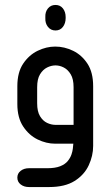

<svg xmlns="http://www.w3.org/2000/svg" viewBox="-20 -580 450 775"><path d="M204 -457Q185 -457 173.5 -471.5Q162 -486 163 -507V-511Q162 -532 173.5 -546Q185 -560 204 -560Q223 -560 234 -546Q245 -532 245 -511V-507Q245 -486 234 -471.5Q223 -457 204 -457ZM276 0H203Q167 0 132 -17Q97 -34 73.5 -69.5Q50 -105 50 -160V-232Q50 -288 73.5 -323Q97 -358 132 -375Q167 -392 203 -392Q240 -392 275 -375Q310 -358 333 -323Q356 -288 356 -232V9Q356 49 338 87.5Q320 126 281 150.5Q242 175 178 175H97Q77 175 63.5 164.5Q50 154 50 137Q50 120 63.5 109.5Q77 99 97 99H171Q203 99 223 91Q243 83 253.5 70Q264 57 268.5 43.5Q273 30 274 20ZM277 -76V-228Q277 -261 265.5 -280Q254 -299 237.5 -307.5Q221 -316 204 -316Q187 -316 170 -307.5Q153 -299 141.5 -280Q130 -261 130 -228V-163Q130 -130 141.5 -111Q153 -92 170 -84Q187 -76 204 -76Z"/></svg>

Font: Beiruti Medium
Style: Regular
Weight: 500
Designer: Arlette Boutros
Foundry: Boutros
Version: Version 1.41